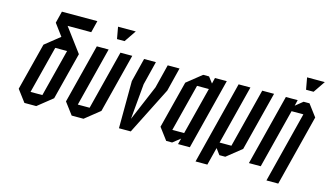

<svg xmlns="http://www.w3.org/2000/svg" viewBox="-86 -946 2238 1308"><g transform="rotate(15 1032.5 -292.0)"><path d="M145.8 -83.3H229.2L314.2 -416.7H230.8ZM460.8 -666.7 440 -583.3H273.3L397.5 -416.7L312.5 -83.3L208.3 0H125L62.5 -83.3L147.5 -416.7L251.7 -500L190 -583.3L210.8 -666.7Z M501.7 -500H585L479.2 -83.3H562.5L668.3 -500H751.7L645.8 -83.3L541.7 0H458.3L395.8 -83.3ZM621.7 -583.3 606.7 -666.7H731.7L675 -583.3Z M835 -500H918.3L876.7 -333.3L854.2 -83.3L960 -333.3L1001.7 -500H1085L1043.3 -333.3L875 0H791.7L793.3 -333.3Z M1219.2 -41.7 1166.7 0H1125L1062.5 -83.3L1147.5 -416.7L1251.7 -500H1293.3L1325 -458.3L1335 -500H1418.3L1291.7 0H1208.3ZM1314.2 -416.7H1230.8L1145.8 -83.3H1229.2Z M1479.2 -83.3H1562.5L1668.3 -500H1751.7L1645.8 -83.3L1541.7 0H1500L1469.2 -41.7L1437.5 83.3H1354.2L1501.7 -500H1585Z M1791.7 0H1708.3L1835 -500H1918.3L1908.3 -458.3L1960 -500H2001.7L2064.2 -416.7L1937.5 83.3H1854.2L1980.8 -416.7H1897.5ZM1955 -583.3 1940 -666.7H2065L2008.3 -583.3Z"/></g></svg>

Font: Yulong
Style: Italic
Weight: 400
Italic angle: -14.25°
Designer: GGBotNet
Foundry: f0n7.com
Version: 1.00